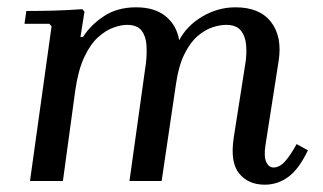

<svg xmlns="http://www.w3.org/2000/svg" viewBox="-20 -495 882 525"><path d="M791 -101 822 -84Q797 -32 768 -11Q739 10 704 10Q659 10 634 -20.5Q609 -51 619 -118L651 -322Q655 -347 653 -371.5Q651 -396 638.5 -411.5Q626 -427 598 -427Q582 -427 561.5 -420.5Q541 -414 520.5 -396.5Q500 -379 484 -346.5Q468 -314 461 -264L422 0H334L379 -322Q382 -347 380.5 -371.5Q379 -396 367 -411.5Q355 -427 327 -427Q311 -427 290 -419.5Q269 -412 248 -393Q227 -374 210.5 -339Q194 -304 186 -249L152 0H62L121 -423L115 -430H47L52 -465Q91 -465 128 -466Q165 -467 205 -470L211 -463L200 -394H207Q228 -427 264.5 -451Q301 -475 352 -475Q403 -475 433 -450.5Q463 -426 470 -385Q491 -425 533.5 -450Q576 -475 624 -475Q690 -475 721 -435Q752 -395 742 -329L706 -99Q701 -67 708 -52Q715 -37 728 -37Q745 -37 760.5 -55Q776 -73 791 -101Z"/></svg>

Font: Brygada 1918 Medium
Style: Italic
Weight: 500
Italic angle: -8°
Designer: Mateusz Machalski | Borys Kosmynka | Przemek Hoffer
Foundry: NIEPODLEGLA 2018
Version: Version 3.006